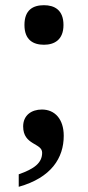

<svg xmlns="http://www.w3.org/2000/svg" viewBox="-20 -564 337 738"><path d="M149 -392C189 -392 224 -411 224 -468C224 -526 189 -544 149 -544C107 -544 74 -526 74 -468C74 -411 107 -392 149 -392ZM52 106V154C177 119 225 43 225 -42C225 -106 191 -143 141 -143C101 -143 69 -121 69 -78C69 -5 142 -15 142 23C142 62 112 85 52 106Z"/></svg>

Font: Noto Serif Ethiopic SemiBold
Style: Regular
Weight: 600
Designer: Monotype Design Team
Foundry: Monotype Imaging Inc.
Version: Version 2.102